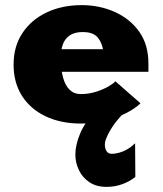

<svg xmlns="http://www.w3.org/2000/svg" viewBox="-20 -471 634 749"><path d="M296 11Q217 11 157.5 -17.5Q98 -46 65.5 -97.5Q33 -149 33 -219Q33 -290 67.5 -342Q102 -394 162 -422.5Q222 -451 299 -451Q368 -451 427.5 -424.5Q487 -398 523 -347.5Q559 -297 559 -223V-191H191V-279H382Q374 -314 356 -330Q338 -346 303 -346Q271 -346 252 -333Q233 -320 225 -297.5Q217 -275 217 -245Q217 -202 225.5 -170Q234 -138 251.5 -121Q269 -104 295 -104Q326 -104 354.5 -113Q383 -122 403.5 -134Q424 -146 430 -154L528 -68Q509 -49 473.5 -30.5Q438 -12 392 -0.5Q346 11 296 11ZM396 258Q356 258 329 240Q302 222 288 193Q274 164 274 132Q274 94 293 49Q312 4 349 -30H463Q429 4 409 39Q389 74 389 92Q389 108 395.5 118.5Q402 129 416 129Q436 129 460 119.5Q484 110 507 88L508 219Q486 237 457 247.5Q428 258 396 258Z"/></svg>

Font: Teachers ExtraBold
Style: Regular
Weight: 800
Designer: Alfredo Marco Pradil, Chank Diesel
Version: Version 1.001